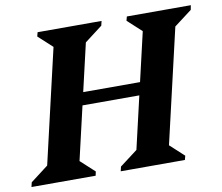

<svg xmlns="http://www.w3.org/2000/svg" viewBox="-104 -783 1012 875"><g transform="rotate(-10 402.5 -345.0)"><path d="M187 -326 198 -385H641L630 -326ZM-27 0 -22 -21 105 -118 50 -39 192 -651 227 -571 118 -671 123 -690H419L414 -669L287 -572L342 -651L200 -39L165 -119L274 -19L270 0ZM386 0 391 -21 519 -118 463 -39 605 -651 640 -571 531 -671 536 -690H832L828 -669L700 -572L756 -651L614 -39L579 -119L688 -19L683 0Z"/></g></svg>

Font: Platypi Light SemiBold
Style: Italic
Weight: 600
Italic angle: -13°
Version: Version 1.200